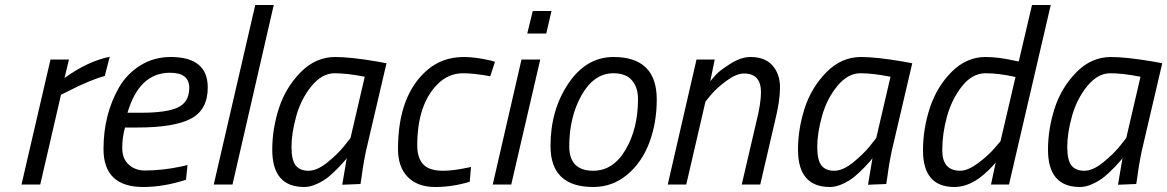

<svg xmlns="http://www.w3.org/2000/svg" viewBox="-20 -738 4669 768"><path d="M66 0 182 -500H256L238 -426Q331 -493 419 -511L399 -434Q345 -420 254 -374L224 -359L141 0Z M559 -56Q630 -56 705 -72L730 -78L724 -19Q635 10 553 10Q394 10 394 -142Q394 -281 457 -390Q489 -444 542.5 -477Q596 -510 663 -510Q811 -510 811 -388Q811 -299 744 -263.5Q677 -228 531 -228H480Q469 -189 469 -146Q469 -103 495 -79.5Q521 -56 559 -56ZM545 -287Q647 -287 692 -308.5Q737 -330 737 -387Q737 -447 660 -447Q537 -447 490 -287Z M835 0 1001 -718H1075L910 0Z M1197 10Q1069 10 1069 -139Q1069 -222 1095.5 -304.5Q1122 -387 1182 -448.5Q1242 -510 1321 -510Q1382 -510 1488 -492L1526 -485L1450 -160Q1436 -104 1426 -28L1422 -2L1349 1Q1363 -85 1367 -106Q1362 -97 1337.5 -71.5Q1313 -46 1294 -30.5Q1275 -15 1248 -2.5Q1221 10 1197 10ZM1439 -431Q1369 -445 1318.5 -445Q1268 -445 1226 -393.5Q1184 -342 1165 -273.5Q1146 -205 1146 -151Q1146 -97 1163 -76Q1180 -55 1214 -55Q1248 -55 1288.5 -87.5Q1329 -120 1356 -153L1382 -186Z M1835 -510Q1882 -510 1942 -496L1960 -491L1941 -433Q1876 -445 1833 -445Q1773 -445 1730 -401Q1649 -320 1649 -156Q1649 -106 1673 -80.5Q1697 -55 1752 -55Q1791 -55 1844 -66L1864 -70L1859 -11Q1790 10 1720.5 10Q1651 10 1611.5 -29.5Q1572 -69 1572 -142Q1572 -356 1688 -457Q1749 -510 1835 -510Z M1951 0 2066 -500H2141L2025 0ZM2089 -604 2111 -694H2186L2165 -604Z M2434 -510Q2607 -510 2607 -340Q2607 -247 2577.5 -168Q2548 -89 2489 -39.5Q2430 10 2353 10Q2182 10 2182 -154Q2182 -298 2253.5 -404Q2325 -510 2434 -510ZM2353 -55Q2433 -55 2482.5 -139.5Q2532 -224 2532 -341Q2532 -389 2507.5 -417Q2483 -445 2434 -445Q2356 -445 2306.5 -357.5Q2257 -270 2257 -153Q2257 -55 2353 -55Z M2982 -510Q3040 -510 3070 -476Q3100 -442 3100 -388Q3100 -334 3080 -254L3021 0H2947L3005 -249Q3024 -325 3024 -369Q3024 -444 2956 -444Q2926 -444 2887.5 -416Q2849 -388 2825 -360L2802 -332L2725 0H2651L2766 -500H2839L2821 -413Q2830 -424 2844.5 -440Q2859 -456 2901.5 -483Q2944 -510 2982 -510Z M3300 10Q3172 10 3172 -139Q3172 -222 3198.5 -304.5Q3225 -387 3285 -448.5Q3345 -510 3424 -510Q3485 -510 3591 -492L3629 -485L3553 -160Q3539 -104 3529 -28L3525 -2L3452 1Q3466 -85 3470 -106Q3465 -97 3440.5 -71.5Q3416 -46 3397 -30.5Q3378 -15 3351 -2.5Q3324 10 3300 10ZM3542 -431Q3472 -445 3421.5 -445Q3371 -445 3329 -393.5Q3287 -342 3268 -273.5Q3249 -205 3249 -151Q3249 -97 3266 -76Q3283 -55 3317 -55Q3351 -55 3391.5 -87.5Q3432 -120 3459 -153L3485 -186Z M3798 10Q3672 10 3672 -136Q3672 -224 3700 -308Q3728 -392 3787 -451Q3846 -510 3922 -510Q3973 -510 4035 -496L4055 -492L4108 -718H4183L4016 0H3944L3963 -89Q3954 -76 3933.5 -56.5Q3913 -37 3895 -24Q3846 10 3798 10ZM4042 -430Q3976 -445 3922.5 -445Q3869 -445 3828 -393Q3787 -341 3768 -272Q3749 -203 3749 -137Q3749 -55 3821 -55Q3851 -55 3891 -84.5Q3931 -114 3957 -144L3982 -173Z M4300 10Q4172 10 4172 -139Q4172 -222 4198.5 -304.5Q4225 -387 4285 -448.5Q4345 -510 4424 -510Q4485 -510 4591 -492L4629 -485L4553 -160Q4539 -104 4529 -28L4525 -2L4452 1Q4466 -85 4470 -106Q4465 -97 4440.5 -71.5Q4416 -46 4397 -30.5Q4378 -15 4351 -2.5Q4324 10 4300 10ZM4542 -431Q4472 -445 4421.5 -445Q4371 -445 4329 -393.5Q4287 -342 4268 -273.5Q4249 -205 4249 -151Q4249 -97 4266 -76Q4283 -55 4317 -55Q4351 -55 4391.5 -87.5Q4432 -120 4459 -153L4485 -186Z"/></svg>

Font: TitilliumWebItalic
Style: Italic
Weight: 400
Italic angle: -13°
Version: Version 1.001;PS 57.000;hotconv 1.0.70;makeotf.lib2.5.55311